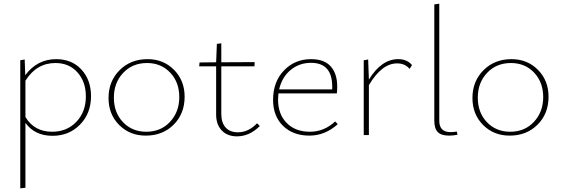

<svg xmlns="http://www.w3.org/2000/svg" viewBox="-20 -733 3044 1042"><path d="M285 -412Q370 -412 422 -355.5Q474 -299 474 -211Q474 -118 414.5 -57Q355 4 265 4Q169 4 118 -66V286L90 289V-406L114 -410L117 -325Q182 -412 285 -412ZM263 -18Q343 -18 394.5 -72Q446 -126 446 -210Q446 -289 400.5 -340Q355 -391 281 -391Q178 -391 118 -295V-98Q166 -18 263 -18Z M771 3Q684 3 626.5 -55Q569 -113 569 -201Q569 -292 629 -352Q689 -412 781 -412Q867 -412 924.5 -354Q982 -296 982 -208Q982 -116 922.5 -56.5Q863 3 771 3ZM774 -18Q853 -18 903 -72Q953 -126 953 -206Q953 -287 903.5 -339Q854 -391 778 -391Q699 -391 648.5 -337.5Q598 -284 598 -203Q598 -122 647.5 -70Q697 -18 774 -18Z M1375 -64 1390 -49Q1334 7 1266 7Q1214 7 1183.5 -25Q1153 -57 1153 -111V-373H1061L1063 -394L1153 -395L1157 -495L1181 -498V-395L1362 -396L1361 -373H1181V-115Q1181 -67 1204.5 -41Q1228 -15 1271 -15Q1329 -15 1375 -64Z M1799 -74 1813 -59Q1744 3 1659 3Q1570 3 1516 -50Q1462 -103 1462 -191Q1462 -289 1521 -350.5Q1580 -412 1668 -412Q1740 -412 1775 -372.5Q1810 -333 1810 -264Q1810 -238 1808 -226H1491Q1489 -204 1489 -193Q1489 -113 1536 -65.5Q1583 -18 1662 -18Q1739 -18 1799 -74ZM1668 -392Q1604 -392 1557 -353Q1510 -314 1495 -248H1783V-263Q1783 -392 1668 -392Z M2141 -412Q2189 -412 2216 -380L2203 -359Q2178 -389 2135 -389Q2052 -389 1982 -271V0H1954V-406L1978 -410L1982 -301Q2050 -412 2141 -412Z M2417 3Q2375 3 2356 -16Q2337 -35 2337 -78V-709L2364 -713V-78Q2364 -16 2425 -16Q2441 -16 2459 -19L2463 -2Q2443 3 2417 3Z M2746 3Q2659 3 2601.5 -55Q2544 -113 2544 -201Q2544 -292 2604 -352Q2664 -412 2756 -412Q2842 -412 2899.5 -354Q2957 -296 2957 -208Q2957 -116 2897.5 -56.5Q2838 3 2746 3ZM2749 -18Q2828 -18 2878 -72Q2928 -126 2928 -206Q2928 -287 2878.5 -339Q2829 -391 2753 -391Q2674 -391 2623.5 -337.5Q2573 -284 2573 -203Q2573 -122 2622.5 -70Q2672 -18 2749 -18Z"/></svg>

Font: EauTestInfant Extralight
Style: Regular
Weight: 250
Designer: Christian Thalmann (Catharsis Fonts)
Version: Version 0.001;PS 000.001;hotconv 1.0.88;makeotf.lib2.5.64775